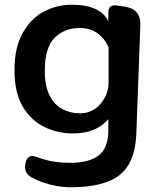

<svg xmlns="http://www.w3.org/2000/svg" viewBox="-20 -587 680 810"><path d="M278 203Q220 203 163 183Q148 178 135 172Q122 166 111 160Q94 150 88.5 134.5Q83 119 88 99Q93 79 104.5 73.5Q116 68 135 75Q198 100 274 100Q356 100 396 69Q437 37 437 -36V-84Q385 -24 288 -24Q224 -24 168 -51Q111 -78 76 -137Q41 -196 41 -292Q41 -385 75 -446Q108 -507 163 -537Q219 -567 282 -567Q404 -567 437 -497V-533Q437 -569 473 -564L506 -559Q575 -549 572 -479L555 -20Q550 99 485 151Q420 203 278 203ZM317 -109Q371 -109 404.5 -149.5Q438 -190 438 -239V-388Q400 -469 316 -469Q252 -469 210.5 -427.5Q169 -386 169 -288Q169 -224 189 -184.5Q209 -145 243 -127Q277 -109 317 -109Z"/></svg>

Font: MaokenZhuyuanTi
Style: Regular
Weight: 400
Designer: Fontworks Inc & LongZhuTi team: ZERO子、时光羊、荆南、频凡、刘鹏、Little White Dog、帆影Magmeta、奈白不弍、白日月球、ChaoTawei、雨三（排名不分先后）
Version: Version 1.000; 20230222